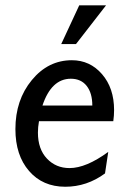

<svg xmlns="http://www.w3.org/2000/svg" viewBox="-20 -690 478 724"><path d="M388.2 -117.2 376 -36.1Q307.6 14.2 226.1 14.2Q141.1 14.2 89.6 -45.2Q38.1 -104.5 38.1 -203.1Q38.1 -313 99.9 -387.9Q161.6 -462.9 251 -462.9Q319.3 -462.9 364.7 -410.4Q410.2 -357.9 410.2 -274.9Q410.2 -254.4 407.2 -232.9H127Q123 -210.4 123 -189.9Q123 -127.9 157 -92Q190.9 -56.2 242.2 -56.2Q304.7 -56.2 388.2 -117.2ZM140.1 -292H328.1Q328.1 -338.9 306.9 -366Q285.6 -393.1 247.1 -393.1Q173.8 -393.1 140.1 -292ZM278.8 -669.9H379.9L266.6 -523.9H210.9Z"/></svg>

Font: Myanmar Pyu Pro
Style: Regular
Weight: 400
Designer: Khon Soe Zaw Thu
Foundry: PaOh Unicode
Version: Version 2.00 April 29, 2017